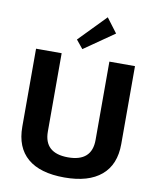

<svg xmlns="http://www.w3.org/2000/svg" viewBox="-102 -1044 929 1132"><g transform="rotate(10 362.0 -477.5)"><path d="M293.9 -804.2 450.2 -964.8 515.1 -878.9 335 -753.9ZM361.8 9.8Q215.8 9.8 140.9 -54.2Q65.9 -118.2 65.9 -242.2V-709H219.2V-240.2Q219.2 -111.3 361.8 -110.8Q504.9 -110.8 504.9 -240.2V-709H658.2V-242.2Q658.2 -119.1 582 -54.7Q505.9 9.8 361.8 9.8Z"/></g></svg>

Font: Sarala
Style: Bold
Weight: 700
Designer: Andres Torresi
Foundry: Huerta Tipografica
Version: Version 1.004;PS 001.003;hotconv 1.0.70;makeotf.lib2.5.58329